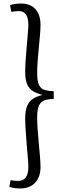

<svg xmlns="http://www.w3.org/2000/svg" viewBox="-20 -843 380 1090"><path d="M94 227Q63 227 33 218L40 180Q62 184 83 184Q111 184 126 165Q141 146 141 103Q141 88 138 53.5Q135 19 131.5 -23.5Q128 -66 125.5 -105.5Q123 -145 123 -169Q123 -216 134.5 -242.5Q146 -269 167.5 -282.5Q189 -296 221 -304Q191 -312 169 -324.5Q147 -337 135 -362.5Q123 -388 123 -436Q123 -461 125.5 -499Q128 -537 131.5 -577.5Q135 -618 138 -651.5Q141 -685 141 -701Q141 -743 127 -761.5Q113 -780 87 -780Q75 -780 65 -778.5Q55 -777 44 -776L37 -814Q67 -823 98 -823Q153 -823 181.5 -790.5Q210 -758 210 -703Q210 -679 207 -643.5Q204 -608 200 -568.5Q196 -529 193.5 -492Q191 -455 191 -428Q191 -381 202 -359.5Q213 -338 234.5 -332Q256 -326 285 -325V-281Q256 -281 234.5 -274Q213 -267 202 -245.5Q191 -224 191 -177Q191 -150 193.5 -111.5Q196 -73 200 -31.5Q204 10 207 46.5Q210 83 210 106Q210 161 179.5 194Q149 227 94 227Z"/></svg>

Font: Literata 12pt Light
Style: Regular
Weight: 300
Designer: Latin by Veronika Burian and Jose Scaglione. Greek by Irene Vlachou. Cyrillic by Vera Evstafieva.
Foundry: TypeTogether
Version: Version 3.002